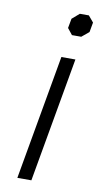

<svg xmlns="http://www.w3.org/2000/svg" viewBox="-80 -717 396 755"><g transform="rotate(10 118.0 -339.0)"><path d="M140 -615 147 -653 176 -678H212L233 -653L226 -614L197 -590H160ZM134 -498H190L102 0H46Z"/></g></svg>

Font: Chakra Petch Light
Style: Italic
Weight: 300
Italic angle: -10°
Designer: Katatrad Aksorn Co.,Ltd.
Foundry: Cadson Demak Co.,Ltd.
Version: Version 1.000; ttfautohint (v1.6)